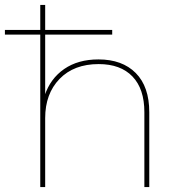

<svg xmlns="http://www.w3.org/2000/svg" viewBox="-46 -762 728 782"><path d="M118 -742H138V-370L136 -373Q159 -442 215.5 -481Q272 -520 355 -520Q452 -520 507 -464.5Q562 -409 562 -305V0H542V-305Q542 -400 493.5 -450.5Q445 -501 356 -501Q255 -501 196.5 -440.5Q138 -380 138 -281V0H118ZM-26 -640H411V-621H-26Z"/></svg>

Font: iiserrat Thin
Style: Regular
Weight: 100
Designer: Akira Ohta
Foundry: Akira Ohta
Version: Version 1.200;Glyphs 3.3.1 (3343)